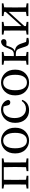

<svg xmlns="http://www.w3.org/2000/svg" viewBox="1562 -2136 588 3753"><g transform="rotate(-90 1856.5 -260.0)"><path d="M636.7 -486.3 558.6 -472.7Q556.6 -363.3 556.6 -289.1V-230.5Q556.6 -155.3 558.6 -45.9L636.7 -34.2V0H387.7V-34.2L464.8 -45.9Q467.8 -127.9 467.8 -230.5V-289.1Q467.8 -396.5 464.8 -480.5H218.8Q216.8 -369.1 216.8 -289.1V-230.5Q216.8 -155.3 218.8 -45.9L296.9 -34.2V0H46.9V-34.2L125 -45.9Q127 -155.3 127 -230.5V-289.1Q127 -362.3 125 -473.6L46.9 -486.3V-518.6H636.7Z M733.4 -257.8Q733.4 -386.7 807.6 -460.4Q881.8 -534.2 984.4 -534.2Q1086.9 -534.2 1161.6 -460.4Q1236.3 -386.7 1236.3 -257.8Q1236.3 -129.9 1162.1 -58.1Q1087.9 13.7 984.4 13.7Q880.9 13.7 807.1 -58.1Q733.4 -129.9 733.4 -257.8ZM1135.7 -257.8Q1135.7 -371.1 1095.7 -431.6Q1055.7 -492.2 984.4 -492.2Q912.1 -492.2 873 -431.6Q834 -371.1 834 -257.8Q834 -145.5 873 -86.9Q912.1 -28.3 984.4 -28.3Q1056.6 -28.3 1096.2 -86.9Q1135.7 -145.5 1135.7 -257.8Z M1758.8 -129.9 1781.2 -120.1Q1730.5 13.7 1578.1 13.7Q1465.8 13.7 1398.4 -59.6Q1331.1 -132.8 1331.1 -257.8Q1331.1 -382.8 1406.7 -458.5Q1482.4 -534.2 1586.9 -534.2Q1659.2 -534.2 1713.9 -494.1Q1768.6 -454.1 1779.3 -393.6Q1770.5 -353.5 1731.4 -353.5Q1682.6 -353.5 1672.9 -405.3L1652.3 -482.4Q1622.1 -492.2 1592.8 -492.2Q1516.6 -492.2 1470.7 -432.1Q1424.8 -372.1 1424.8 -267.6Q1424.8 -164.1 1475.1 -105.5Q1525.4 -46.9 1606.4 -46.9Q1702.1 -46.9 1758.8 -129.9Z M1868.2 -257.8Q1868.2 -386.7 1942.4 -460.4Q2016.6 -534.2 2119.1 -534.2Q2221.7 -534.2 2296.4 -460.4Q2371.1 -386.7 2371.1 -257.8Q2371.1 -129.9 2296.9 -58.1Q2222.7 13.7 2119.1 13.7Q2015.6 13.7 1941.9 -58.1Q1868.2 -129.9 1868.2 -257.8ZM2270.5 -257.8Q2270.5 -371.1 2230.5 -431.6Q2190.4 -492.2 2119.1 -492.2Q2046.9 -492.2 2007.8 -431.6Q1968.8 -371.1 1968.8 -257.8Q1968.8 -145.5 2007.8 -86.9Q2046.9 -28.3 2119.1 -28.3Q2191.4 -28.3 2231 -86.9Q2270.5 -145.5 2270.5 -257.8Z M2913.1 -44.9 2992.2 -33.2V0Q2945.3 10.7 2923.8 10.7Q2877.9 10.7 2856.9 -2.4Q2835.9 -15.6 2823.2 -54.7L2784.2 -170.9Q2770.5 -212.9 2747.1 -229Q2723.6 -245.1 2677.7 -245.1H2636.7Q2636.7 -155.3 2638.7 -45.9L2716.8 -34.2V0H2466.8V-34.2L2544.9 -45.9Q2546.9 -155.3 2546.9 -230.5V-289.1Q2546.9 -362.3 2544.9 -473.6L2466.8 -486.3V-518.6H2716.8V-486.3L2638.7 -472.7Q2636.7 -365.2 2636.7 -284.2H2673.8Q2714.8 -284.2 2739.3 -305.7Q2763.7 -327.1 2786.1 -390.6Q2811.5 -464.8 2842.8 -498Q2874 -531.2 2923.8 -534.2Q2967.8 -522.5 2967.8 -481.4Q2967.8 -427.7 2901.4 -427.7Q2880.9 -427.7 2845.7 -431.6Q2832 -406.2 2823.2 -376Q2806.6 -327.1 2786.1 -301.8Q2765.6 -276.4 2734.4 -265.6Q2793 -255.9 2825.7 -229Q2858.4 -202.1 2877.9 -147.5Z M3667 -486.3 3588.9 -472.7Q3586.9 -363.3 3586.9 -289.1V-230.5Q3586.9 -155.3 3588.9 -45.9L3667 -34.2V0H3418.9V-34.2L3501 -46.9V-385.7L3222.7 -78.1V-46.9L3305.7 -34.2V0H3055.7V-34.2L3133.8 -45.9Q3135.7 -155.3 3135.7 -230.5V-289.1Q3135.7 -362.3 3133.8 -473.6L3055.7 -486.3V-518.6H3305.7V-486.3L3222.7 -471.7V-135.7L3501 -444.3V-472.7L3418.9 -486.3V-518.6H3667Z"/></g></svg>

Font: GenYoMin TW TTF Medium
Style: Regular
Weight: 500
Version: Version 1.300